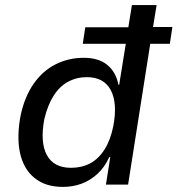

<svg xmlns="http://www.w3.org/2000/svg" viewBox="-20 -725 697 754"><path d="M227 9Q158 9 115 -26.5Q72 -62 58.5 -125Q45 -188 61 -272Q77 -346 112.5 -396.5Q148 -447 198.5 -472.5Q249 -498 309 -498Q368 -498 402 -469.5Q436 -441 445 -392H448L474 -553H305L315 -618H484L498 -705H595L581 -619H657L647 -553H570L483 0H396L413 -108H409Q391 -68 362.5 -42Q334 -16 300 -3.5Q266 9 227 9ZM259 -66Q301 -66 334 -83.5Q367 -101 390.5 -138Q414 -175 425 -230Q442 -320 415 -371Q388 -422 321 -422Q281 -422 247.5 -404Q214 -386 190.5 -349Q167 -312 154 -257Q137 -166 164 -116Q191 -66 259 -66Z"/></svg>

Font: Nunito Sans 7pt SemiCondensed Medium
Style: Italic
Weight: 500
Width: 4
Italic angle: -9°
Designer: Vernon Adams
Foundry: Vernon Adams
Version: Version 3.101;gftools[0.9.27]